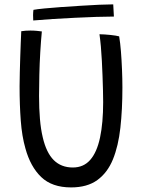

<svg xmlns="http://www.w3.org/2000/svg" viewBox="-20 -818 646 858"><path d="M297.5 19.5Q212.5 19.5 164.2 -26.8Q116 -73 93.5 -155Q78 -209 72.8 -279Q67.5 -349 67.5 -432Q67.5 -461 68.5 -495Q69.5 -529 70.5 -563.5Q71.5 -598 72.8 -628Q74 -658 75 -678.5Q84.5 -680 95 -680.8Q105.5 -681.5 115.5 -681.5Q130.5 -681.5 144 -680.2Q157.5 -679 167 -677.5Q163 -636 160 -585.5Q157 -535 155.8 -484Q154.5 -433 154.5 -389.5Q154.5 -332.5 158.5 -286.2Q162.5 -240 171 -204.5Q187 -135.5 220.2 -102.5Q253.5 -69.5 305.5 -69.5Q353.5 -69.5 383.2 -103.5Q413 -137.5 427 -203Q441 -268.5 441 -362Q441 -385 440.2 -415Q439.5 -445 438.2 -478.5Q437 -512 435.2 -545.8Q433.5 -579.5 430.8 -610Q428 -640.5 424.5 -665Q435.5 -665 448.2 -664Q461 -663 473.8 -661.8Q486.5 -660.5 496.8 -658.8Q507 -657 512.5 -655.5Q517.5 -626 520.5 -587.5Q523.5 -549 525.2 -507.5Q527 -466 527 -426.5Q527 -329 518 -247.5Q509 -166 484.8 -106.2Q460.5 -46.5 415.2 -13.5Q370 19.5 297.5 19.5ZM489 -744Q455.5 -744 410 -742.5Q364.5 -741 314 -738.5Q263.5 -736 215 -733Q166.5 -730 128.5 -726.5Q127.5 -738 127.8 -751.2Q128 -764.5 129.5 -774Q145 -777 178.2 -780.2Q211.5 -783.5 253.8 -786.5Q296 -789.5 340.5 -792.2Q385 -795 423.5 -796.8Q462 -798.5 486 -798.5Z"/></svg>

Font: Grandstander Thin Light
Style: Regular
Weight: 300
Version: Version 1.200